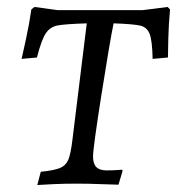

<svg xmlns="http://www.w3.org/2000/svg" viewBox="-20 -527 508 551"><path d="M86 -362 42 -358Q45 -371 54.5 -414.5Q64 -458 70 -500L79 -507L145 -498H390L461 -507L468 -500Q464 -458 463 -416Q462 -374 462 -362L418 -358Q417 -410 409.5 -429.5Q402 -449 382.5 -453.5Q363 -458 306 -460Q295 -407 271 -254.5Q247 -102 247 -78Q247 -57 256.5 -47.5Q266 -38 286 -38Q304 -38 315.5 -39Q327 -40 330 -40L332 -37L320 3Q307 3 271 1.5Q235 0 200 0Q165 0 132 1.5Q99 3 87 4L97 -34Q136 -38 152.5 -45Q169 -52 176 -68.5Q183 -85 188 -127L229 -460Q167 -458 145.5 -454Q124 -450 111.5 -431.5Q99 -413 86 -362Z"/></svg>

Font: Alegreya SC
Style: Italic
Weight: 400
Italic angle: -7°
Designer: Juan Pablo del Peral
Foundry: Huerta Tipografica
Version: Version 2.007; ttfautohint (v1.6)